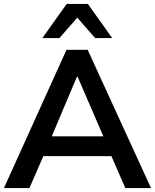

<svg xmlns="http://www.w3.org/2000/svg" viewBox="-20 -959 790 979"><path d="M0 0 319 -705H427L750 0H619L548 -163H201L130 0ZM372 -567 244 -264H507L376 -567ZM196 -765 320 -939H428L552 -765H465L374 -869L283 -765Z"/></svg>

Font: MulishBold
Style: Bold
Weight: 700
Designer: Vernon Adams
Foundry: Vernon Adams
Version: Version 3.602; ttfautohint (v1.8.3)